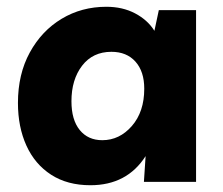

<svg xmlns="http://www.w3.org/2000/svg" viewBox="-20 -537 658 567"><path d="M559 -507V0H405L410 -76Q355 10 247 10Q179 10 131 -21Q83 -52 58 -107Q33 -162 33 -233Q33 -318 68 -382Q103 -446 162 -481.5Q221 -517 294 -517Q342 -517 379 -497.5Q416 -478 436 -446L449 -507ZM309 -384Q254 -384 222.5 -343Q191 -302 191 -238Q191 -183 215.5 -153Q240 -123 282 -123Q333 -123 369.5 -165Q406 -207 406 -275Q406 -326 380 -355Q354 -384 309 -384Z"/></svg>

Font: Livvic
Style: Bold
Weight: 700
Designer: Jacques Le Bailly, Baron von Fonthausen
Version: Version 1.001; ttfautohint (v1.8.2)